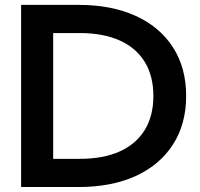

<svg xmlns="http://www.w3.org/2000/svg" viewBox="-20 -752 805 772"><path d="M64.9 0V-732.4H295.4Q428.7 -732.4 525.9 -688Q623 -643.6 675.8 -561.3Q728.5 -479 728.5 -366.2Q728.5 -253.9 675.8 -171.4Q623 -88.9 525.9 -44.4Q428.7 0 295.4 0ZM193.8 -113.3H300.3Q394.5 -113.3 460.7 -142.8Q526.9 -172.4 561.8 -229Q596.7 -285.6 596.7 -366.2Q596.7 -446.8 561.8 -503.4Q526.9 -560.1 460.7 -589.6Q394.5 -619.1 300.3 -619.1H193.8Z"/></svg>

Font: Kumbh Sans SemiBold
Style: Regular
Weight: 600
Version: Version 1.005